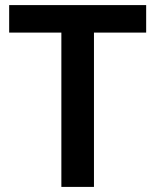

<svg xmlns="http://www.w3.org/2000/svg" viewBox="-20 -734 610 754"><path d="M349 0V-606H554V-714H16V-606H221V0Z"/></svg>

Font: Noto Sans Myanmar SemiBold
Style: Regular
Weight: 600
Designer: Monotype Design Team
Foundry: Monotype Imaging Inc.
Version: Version 2.107